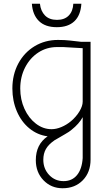

<svg xmlns="http://www.w3.org/2000/svg" viewBox="-20 -719 587 1024"><path d="M171 135Q171 51 234 8Q180 1 137 -34Q94 -69 70 -125Q46 -181 46 -247Q46 -321 77.5 -380Q109 -439 164.5 -472.5Q220 -506 289 -506Q327 -506 351 -503L413 -496H463V132Q463 200 421.5 242.5Q380 285 314 285Q253 285 212 242.5Q171 200 171 135ZM359 -73Q387 -97 404 -125.5Q421 -154 421 -177V-462L317 -468H284Q229 -468 184.5 -439Q140 -410 114 -359.5Q88 -309 88 -247Q88 -188 110.5 -138.5Q133 -89 171.5 -59.5Q210 -30 255 -30Q280 -30 307.5 -41.5Q335 -53 359 -73ZM421 124V-94Q402 -59 362 -27Q351 -17 327 -3.5Q303 10 297 14Q291 17 271 29Q239 51 225 75.5Q211 100 211 133Q211 181 242 214Q273 247 319 247Q364 247 390.5 215Q417 183 421 124ZM150 -699H193Q197 -660 220 -636.5Q243 -613 284 -613Q324 -613 346.5 -636Q369 -659 371 -699H414Q410 -637 376.5 -605.5Q343 -574 283 -574Q221 -574 187.5 -607Q154 -640 150 -699Z"/></svg>

Font: Bellota Light
Style: Regular
Weight: 300
Designer: Kemie Guaida
Foundry: Kemie Guaida
Version: Version 4.001